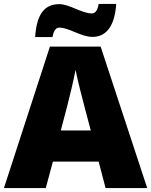

<svg xmlns="http://www.w3.org/2000/svg" viewBox="-20 -1004 766 973"><path d="M158 -816H246C254 -859 269 -864 281 -864C330 -864 390 -817 449 -817C513 -817 561 -864 569 -984H480C473 -942 457 -936 445 -936C395 -936 331 -983 281 -983C209 -983 166 -938 158 -816ZM515 -51H726L490 -768H233L0 -51H212L248 -185H480ZM409 -460 440 -343H288L319 -460C331 -507 354 -601 363 -650C372 -601 399 -498 409 -460Z"/></svg>

Font: Noto Sans Tamil UI Black
Style: Regular
Weight: 900
Designer: Jelle Bosma - Monotype Design Team
Foundry: Monotype Imaging Inc.
Version: Version 2.004